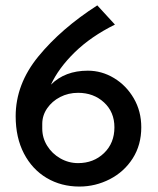

<svg xmlns="http://www.w3.org/2000/svg" viewBox="-20 -684 585 712"><path d="M503.9 -211.9Q503.9 -146.5 472.2 -96.7Q440.4 -46.9 387.2 -19.5Q334 7.8 274.4 7.8Q207 7.8 153.3 -23.9Q99.6 -55.7 68.8 -114.7Q38.1 -173.8 38.1 -252.9Q38.1 -372.1 122.6 -475.1Q207 -578.1 340.8 -664.1L406.2 -592.8Q317.4 -548.8 257.3 -490.2Q197.3 -431.6 168.9 -370.1Q220.7 -421.9 305.7 -421.9Q357.4 -421.9 402.8 -394.5Q448.2 -367.2 476.1 -319.3Q503.9 -271.5 503.9 -211.9ZM404.3 -211.9Q404.3 -268.6 365.7 -304.2Q327.1 -339.8 269.5 -339.8Q233.4 -339.8 203.1 -324.2Q172.9 -308.6 154.8 -282.2Q136.7 -255.9 136.7 -224.6V-207Q136.7 -172.9 154.8 -143.6Q172.9 -114.3 203.6 -96.7Q234.4 -79.1 269.5 -79.1Q327.1 -79.1 365.7 -116.2Q404.3 -153.3 404.3 -211.9Z"/></svg>

Font: Josefin Sans CFJ
Style: Regular
Weight: 400
Designer: Santiago Orozco
Foundry: Typemade
Version: Version 2.000